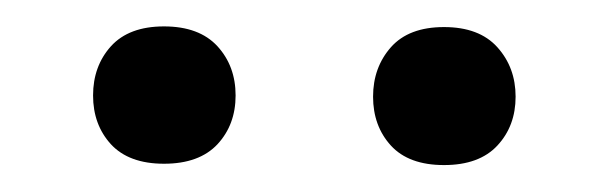

<svg xmlns="http://www.w3.org/2000/svg" viewBox="-20 -741 458 144"><path d="M49.8 -669.4Q49.8 -691.4 63.2 -706.3Q76.7 -721.2 103 -721.2Q129.4 -721.2 143.1 -706.3Q156.7 -691.4 156.7 -669.4Q156.7 -647.5 143.1 -632.8Q129.4 -618.2 103 -618.2Q76.7 -618.2 63.2 -632.8Q49.8 -647.5 49.8 -669.4ZM259.8 -668.5Q259.8 -690.4 273.2 -705.6Q286.6 -720.7 313 -720.7Q339.4 -720.7 353 -705.6Q366.7 -690.4 366.7 -668.5Q366.7 -646.5 353 -631.8Q339.4 -617.2 313 -617.2Q286.6 -617.2 273.2 -631.8Q259.8 -646.5 259.8 -668.5Z"/></svg>

Font: RobotoInd
Style: Regular
Weight: 400
Designer: Google
Version: Version 2.001101; 2014